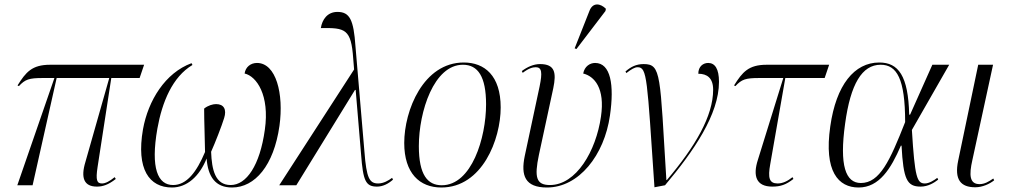

<svg xmlns="http://www.w3.org/2000/svg" viewBox="-20 -824 4492 854"><path d="M57 0H125L232 -477H466L360 -104C338 -32 354 6 411 6C437 6 462 -2 495 -28L490 -36C467 -17 448 -8 434 -8C411 -8 405 -22 414 -81L475 -477H601L621 -536H203C122 -536 95 -503 58 -444L64 -441C92 -471 109 -477 170 -477H222Z M745 10C811 10 867 -39 899 -119C905 -38 938 10 1012 10C1114 10 1198 -88 1223 -264C1243 -407 1208 -544 1123 -544C1095 -544 1072 -526 1068 -497C1121 -485 1180 -401 1158 -247C1136 -88 1076 -1 1006 -1C937 -1 922 -69 919 -149C937 -189 966 -263 977 -299C989 -337 976 -361 941 -361C927 -361 905 -355 888 -341C888 -280 891 -221 892 -148C855 -60 811 -1 750 -1C682 -1 649 -75 680 -252C701 -370 747 -482 836 -535L832 -543C715 -500 639 -377 616 -249C585 -71 644 10 745 10Z M1222 0H1298L1559 -424H1562L1586 -138C1595 -20 1606 6 1657 6C1682 6 1707 -6 1728 -25L1724 -33C1708 -21 1686 -8 1662 -8C1623 -8 1610 -32 1601 -149L1561 -619C1553 -735 1536 -771 1481 -771C1436 -771 1413 -737 1407 -699C1516 -701 1542 -695 1551 -564L1555 -515Z M1943 10C2125 10 2207 -204 2207 -346C2207 -488 2135 -546 2043 -546C1863 -546 1778 -333 1778 -188C1778 -54 1846 10 1943 10ZM1945 0C1882 0 1843 -46 1843 -174C1843 -328 1910 -536 2039 -536C2106 -536 2142 -483 2142 -360C2142 -211 2078 0 1945 0Z M2544 -606 2673 -775 2675 -785C2651 -809 2617 -815 2602 -776L2536 -609ZM2413 10C2555 10 2668 -134 2693 -310C2713 -447 2696 -544 2627 -544C2604 -544 2580 -529 2574 -497C2623 -485 2672 -433 2653 -305C2631 -152 2543 -1 2426 -1C2365 -1 2356 -35 2377 -135L2441 -432C2455 -500 2449 -539 2382 -539C2353 -539 2325 -526 2301 -508L2305 -500C2331 -520 2349 -525 2363 -525C2390 -525 2393 -502 2380 -439L2314 -130C2296 -43 2315 10 2413 10Z M2891 9 2938 0C3066 -152 3178 -315 3178 -460C3178 -518 3160 -544 3130 -544C3108 -544 3086 -529 3086 -496C3125 -496 3152 -477 3152 -425C3152 -308 3073 -173 2946 -23H2944C2915 -493 2922 -539 2843 -539C2810 -539 2786 -527 2762 -506L2766 -499C2788 -516 2803 -525 2816 -525C2859 -525 2858 -476 2891 9Z M3415 6C3451 6 3476 -2 3509 -28L3505 -36C3484 -19 3462 -8 3439 -8C3401 -8 3395 -33 3406 -94L3473 -477H3648L3668 -536H3390C3309 -536 3282 -503 3245 -444L3251 -441C3279 -471 3296 -477 3357 -477H3464L3351 -113C3328 -42 3343 6 3415 6Z M3799 10C3891 10 3943 -74 3987 -176H3990C3998 -26 4014 6 4075 6C4108 6 4135 -11 4153 -25L4149 -33C4136 -23 4113 -8 4094 -8C4059 -8 4049 -33 4036 -246L4202 -536H4127L4028 -314H4024C4020 -487 3976 -546 3891 -546C3780 -546 3699 -446 3673 -262C3644 -61 3709 10 3799 10ZM3809 -10C3741 -10 3713 -88 3739 -274C3763 -450 3814 -536 3897 -536C3969 -536 4006 -474 4006 -281C3938 -108 3893 -10 3809 -10Z M4318 9C4350 9 4382 -6 4402 -22L4398 -30C4378 -16 4359 -5 4337 -5C4292 -5 4290 -46 4305 -112L4397 -536H4331L4242 -110C4224 -25 4253 9 4318 9Z"/></svg>

Font: Noto Serif Display SemiCondensed Light
Style: Italic
Weight: 300
Width: 4
Italic angle: -12°
Designer: Monotype Design Team
Foundry: Monotype Imaging Inc.
Version: Version 2.009